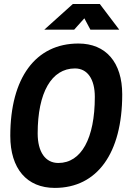

<svg xmlns="http://www.w3.org/2000/svg" viewBox="-20 -918 626 948"><path d="M250.5 9.8C460 9.8 583.5 -161.6 583.5 -451.7C583.5 -609.9 502.9 -703.1 367.2 -703.1C155.8 -703.1 30.8 -533.7 30.8 -247.1C30.8 -85.4 112.3 9.8 250.5 9.8ZM268.1 -113.3C204.1 -113.3 166 -167.5 166 -259.3C166 -460.9 234.4 -580.1 350.1 -580.1C411.6 -580.1 448.2 -527.8 448.2 -439.5C448.2 -234.4 381.3 -113.3 268.1 -113.3ZM198.7 -771.5H346.2L396.5 -827.6L426.3 -771.5H568.8L472.7 -898.4H339.8Z"/></svg>

Font: Cascadia Code
Style: Bold Italic
Weight: 700
Italic angle: -10°
Monospace: yes
Designer: Aaron Bell
Foundry: Saja Typeworks
Version: Version 2404.023